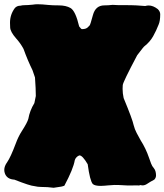

<svg xmlns="http://www.w3.org/2000/svg" viewBox="-20 -848 771 900"><path d="M231.4 32.2Q203.1 28.3 172.4 28.3Q157.2 28.3 141.1 24.4Q121.6 23.4 47.4 -5.9Q13.7 -7.8 3.4 -33.7Q0 -42.5 0 -51.3Q0 -69.3 13.7 -87.9Q29.8 -111.3 53.7 -174.8Q65.9 -208 82 -232.9Q108.4 -273.9 112.8 -291Q119.6 -329.6 141.1 -364.7L147.9 -397.9Q147.9 -431.2 144 -484.9L132.3 -519Q109.4 -565.4 90.3 -618.7Q75.7 -646 54.7 -668.9Q28.3 -699.2 27.6 -719.7Q26.9 -740.2 26.9 -741.7Q26.9 -779.8 49.8 -810.5Q59.6 -821.3 75.7 -821.3Q85 -823.7 93.8 -823.7Q109.4 -823.7 133.8 -826.2Q144.5 -828.1 156.2 -828.1Q175.8 -828.1 207.5 -824.7Q225.1 -822.8 254.9 -822.8Q289.1 -822.8 310.5 -810.5Q334 -796.9 351.1 -724.1Q360.4 -711.4 364.3 -711.4Q385.3 -711.4 393.6 -722.2Q396.5 -725.6 399.9 -728.5Q403.3 -731.4 415.5 -777.1Q427.7 -822.8 469.2 -822.8Q487.3 -822.8 507.8 -825.2Q513.2 -823.7 593.3 -823.7Q612.8 -823.7 660.6 -819.8Q669.4 -822.3 676.8 -822.3Q697.8 -822.3 719.7 -805.2Q731 -793.9 731 -781.2Q731 -749.5 723.6 -732.9Q712.4 -704.1 697.8 -678Q683.1 -651.9 658.2 -632.3Q653.3 -629.4 623 -588.9Q556.2 -462.9 555.4 -449Q554.7 -435.1 554.7 -431.6Q554.7 -410.2 559.6 -388.2Q601.1 -288.1 606.4 -261.7Q611.3 -242.2 620.6 -224.6Q629.9 -207 639.2 -190.4Q663.6 -152.3 678.7 -107.9Q683.6 -94.2 688.2 -81.5Q692.9 -68.8 701.2 -59.6Q710.9 -48.3 711.4 -26.4Q711.4 -14.2 703.1 -5.9Q682.6 4.9 671.1 12.9Q659.7 21 648.4 21Q644 21 639.2 19.5Q632.8 21.5 628.9 21.5Q626.5 21.5 625 21L579.6 21.5Q570.3 21.5 561 20.5Q538.6 19 516.1 19Q501.5 19.5 486.8 21Q469.7 22.9 452.1 23.4Q424.8 23.4 415 14.6Q401.4 -1 391.1 -78.1Q366.7 -119.6 352.5 -119.6Q345.2 -117.7 338.9 -111.1Q332.5 -104.5 330.6 -97.2Q323.7 -56.2 281.7 22.5Q274.4 25.4 266.6 26.9Z"/></svg>

Font: Kaph
Style: Regular
Weight: 400
Designer: GGBotNet
Foundry: f0n7.com
Version: 1.10